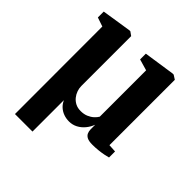

<svg xmlns="http://www.w3.org/2000/svg" viewBox="-198 -685 1003 1003"><g transform="rotate(45 303.0 -184.0)"><path d="M71 182 70.5 -464 20.5 -481V-524.5L184 -550H191.5L212.5 -535V-166.5Q212.5 -150.5 218.2 -133.8Q224 -117 235.2 -103Q246.5 -89 263.2 -80.2Q280 -71.5 302 -71.5Q326 -71.5 344.2 -79.2Q362.5 -87 375 -98.5Q387.5 -110 394 -121.5V-464L331.5 -482V-524.5L503 -550H511.5L535 -535V-52L579 -49.5V-5Q569 -2 551.5 1.5Q534 5 513 7.2Q492 9.5 470 9.5Q444.5 9.5 431 2.8Q417.5 -4 412.2 -15.8Q407 -27.5 407 -41V-75Q398 -51 382 -31.8Q366 -12.5 344.5 -1.2Q323 10 298 10Q276.5 10 257.8 3.2Q239 -3.5 224.2 -16.8Q209.5 -30 200.5 -50V182Z"/></g></svg>

Font: Merriweather 60pt
Style: Bold
Weight: 700
Version: Version 2.100